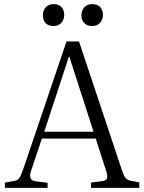

<svg xmlns="http://www.w3.org/2000/svg" viewBox="-20 -916 704 936"><path d="M429.2 -789.1Q405.3 -789.1 391.1 -803.2Q377 -817.4 377 -840.8Q377 -865.2 391.4 -880.6Q405.8 -896 430.2 -896Q454.1 -896 468 -881.8Q481.9 -867.7 481.9 -844.2Q481.9 -820.3 467.8 -804.7Q453.6 -789.1 429.2 -789.1ZM240.2 -789.1Q216.3 -789.1 202.6 -803.2Q189 -817.4 189 -840.8Q189 -865.2 203.1 -880.6Q217.3 -896 241.2 -896Q265.6 -896 279.3 -881.8Q293 -867.7 293 -844.2Q293 -820.3 279.1 -804.7Q265.1 -789.1 240.2 -789.1ZM3.9 0V-25.9L45.9 -33.2Q64 -36.1 72 -45.4Q80.1 -54.7 90.8 -84L304.2 -713.9H365.2L575.2 -84Q585 -56.6 593 -47.1Q601.1 -37.6 621.1 -34.2L659.2 -26.9V0H423.8V-25.9L479 -33.2Q497.6 -35.2 501.5 -46.1Q505.4 -57.1 498 -81.1L446.8 -240.2H184.1L131.8 -84Q124 -62.5 128.4 -48.8Q132.8 -35.2 153.8 -32.2L211.9 -24.9V0ZM195.8 -273.9H436L317.9 -640.1H315.9Z"/></svg>

Font: Literata Light
Style: Regular
Weight: 300
Designer: Latin by Veronika Burian and Jose Scaglione. Greek by Irene Vlachou. Cyrillic by Vera Evstafieva.
Foundry: TypeTogether
Version: Version 3.021